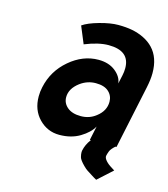

<svg xmlns="http://www.w3.org/2000/svg" viewBox="-107 -622 762 873"><g transform="rotate(15 274.5 -185.0)"><path d="M239.3 -231.4Q197.8 -200.2 197.8 -159.7Q197.8 -131.3 220.5 -112.3Q243.2 -93.3 283.7 -93.3Q324.2 -93.3 354.5 -117.2Q393.6 -147 393.6 -189.9Q393.6 -218.3 373 -237.1Q352.5 -255.9 312.5 -255.9Q272.5 -255.9 239.3 -231.4ZM323.7 -438Q276.4 -438 212.4 -412.1L179.2 -492.2Q204.6 -509.8 255.1 -523.9Q305.7 -538.1 342.3 -538.1Q378.9 -538.1 408.2 -532.5Q437.5 -526.9 463.9 -513.9Q490.2 -501 508.8 -481.4Q548.8 -439.5 548.8 -366.2Q548.8 -336.4 540.5 -297.4L477.5 0H352.1L366.2 -66.4Q349.1 -35.2 308.1 -10.5Q267.1 14.2 211.2 14.2Q155.3 14.2 115.7 -26.4Q76.2 -66.9 76.2 -130.9Q76.2 -153.3 81.1 -174.8Q98.1 -254.9 160.9 -308.3Q223.6 -361.8 296.9 -361.8Q345.2 -361.8 376.2 -337.2Q407.2 -312.5 410.6 -281.2L419.4 -321.3Q423.3 -338.4 423.3 -356Q423.3 -438 323.7 -438ZM495.1 106 426.8 168Q418 163.6 402.1 153.3Q386.2 143.1 378.4 138.2Q370.6 133.3 358.9 121.6Q336.4 99.1 333.3 86.4Q330.1 73.7 330.1 66.2Q330.1 58.6 331.1 54.7Q342.8 0 405.3 -46.4L475.1 -2.4Q454.1 15.6 449.2 28.6Q444.3 41.5 442.6 50Q440.9 58.6 447.8 68.4Q456.5 80.6 472.9 91.8Q489.3 103 495.1 106Z"/></g></svg>

Font: Tuffy
Style: BoldItalic
Weight: 700
Italic angle: -12°
Designer: Thatcher Ulrich, Karoly Barta, Michael Everson
Version: Version 001.271